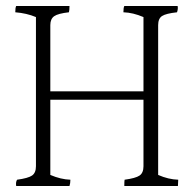

<svg xmlns="http://www.w3.org/2000/svg" viewBox="-20 -671 646 641"><path d="M575 -71 574 -50H395Q395 -66 396 -71Q433 -76 446 -85Q459 -94 459 -116V-338H148V-87Q183 -72 215 -71Q215 -59 212 -50H34Q32 -63 37 -71Q74 -76 87 -85Q100 -94 100 -116V-614Q69 -627 31 -630Q31 -645 34 -651H212Q212 -636 210 -630Q174 -626 161 -617Q148 -608 148 -587V-366H459V-614Q424 -629 392 -630Q392 -645 395 -651H573Q575 -642 571 -630Q534 -626 521 -617.5Q508 -609 508 -587V-87Q542 -72 575 -71Z"/></svg>

Font: Halant Light
Style: Regular
Weight: 300
Designer: Hitesh Malaviya (Devanagari), Satya Rajpurohit (Latin)
Foundry: Indian Type Foundry
Version: Version 1.101;PS 1.0;hotconv 1.0.78;makeotf.lib2.5.61930; tt